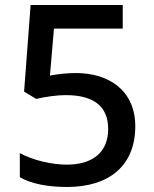

<svg xmlns="http://www.w3.org/2000/svg" viewBox="-20 -734 612 765"><path d="M247 11C414 11 519 -73 519 -231C519 -371 417 -443 282 -443C246 -443 213 -439 179 -433L195 -620H469V-714H102L76 -369L124 -340C165 -349 206 -355 242 -355C355 -355 411 -309 411 -220C411 -128 350 -78 246 -78C188 -78 111 -95 59 -124V-28C103 -2 170 11 247 11Z"/></svg>

Font: Noto Sans Malayalam Medium
Style: Regular
Weight: 500
Designer: Jelle Bosma - Monotype Design Team
Foundry: Monotype Imaging Inc.
Version: Version 2.104